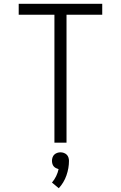

<svg xmlns="http://www.w3.org/2000/svg" viewBox="-20 -755 640 1016"><path d="M268 0V-677H79V-735H521V-677H332V0ZM291 241 255 211Q268 196 277 177.5Q286 159 290 140Q290 140 290 140Q290 140 290 140Q283 138 276 134.5Q269 131 264 125Q259 119 257 111Q255 103 255 96Q255 87 258 78Q261 69 267.5 63Q274 57 282.5 54Q291 51 300 51Q309 51 317.5 54Q326 57 332.5 63Q339 69 342 78Q345 87 345 96Q345 135 331.5 173.5Q318 212 291 241Z"/></svg>

Font: Iosevka Curly Light Extended
Style: Regular
Weight: 300
Width: 7
Monospace: yes
Designer: Belleve Invis
Foundry: Belleve Invis
Version: Version 11.1.0; ttfautohint (v1.8.3)